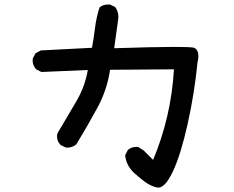

<svg xmlns="http://www.w3.org/2000/svg" viewBox="-20 -768 1040 853"><path d="M748 -5.9Q728.5 34.2 712.9 49.8Q697.3 65.4 683.6 65.4Q674.8 65.4 662.1 60.5Q641.6 52.7 624 40Q606.4 27.3 586.9 9.8Q543 -24.4 536.1 -75.2V-78.1L547.9 -101.6Q563.5 -115.2 585 -115.2Q587.9 -115.2 593.8 -115.2L618.2 -99.6L660.2 -57.6Q740.2 -248 752.9 -460L468.8 -458Q456.1 -369.1 412.6 -289.1Q369.1 -209 319.3 -127Q301.8 -112.3 280.3 -112.3Q272.5 -112.3 270.5 -113.3L249 -124Q239.3 -134.8 236.3 -144.5Q233.4 -154.3 233.4 -160.2Q233.4 -171.9 235.4 -175.8Q277.3 -248 317.4 -314.9Q357.4 -381.8 370.1 -457L164.1 -448.2L140.6 -460Q125 -477.5 125 -499Q125 -506.8 126 -508.8L137.7 -531.2L161.1 -543.9L388.7 -555.7Q396.5 -596.7 401.9 -642.1Q407.2 -687.5 421.9 -734.4L423.8 -736.3Q438.5 -748 460 -748Q462.9 -748 468.8 -748L492.2 -736.3Q505.9 -716.8 505.9 -693.4Q505.9 -687.5 504.9 -680.7L487.3 -553.7Q665 -559.6 753.9 -559.6Q820.3 -559.6 838.9 -556.6L846.7 -553.7Q861.3 -543.9 861.3 -518.6Q861.3 -504.9 857.4 -490.2Q843.8 -352.5 813.5 -216.8Q783.2 -81.1 748 -5.9Z"/></svg>

Font: JasonHandwriting2
Style: SemiBold
Weight: 600
Version: Version 1.04.7